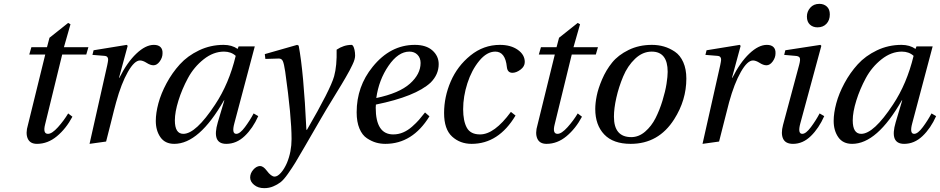

<svg xmlns="http://www.w3.org/2000/svg" viewBox="-20 -735 4881 997"><path d="M125 -86 215 -452H132L143 -490H224L237 -539L334 -616L346 -609L312 -490H439L428 -452H303L214 -88Q202 -40 229 -40Q250 -40 281 -74.5Q312 -109 334 -146L356 -129Q323 -67 275.5 -27.5Q228 12 172 12Q136 12 124 -15.5Q112 -43 125 -86Z M445 12 537 -397Q541 -416 541.5 -424Q542 -432 538 -438Q534 -444 522 -445L460 -450L466 -474L638 -502L643 -497L598 -331H600Q640 -411 688 -456.5Q736 -502 779 -502Q802 -502 813.5 -490.5Q825 -479 824 -458Q824 -436 809.5 -416Q795 -396 777 -396Q761 -396 741.5 -408.5Q722 -421 707 -421Q678 -421 644 -361.5Q610 -302 583 -204Q574 -172 556 -98.5Q538 -25 531 0Z M789 -107Q789 -148 802.5 -198.5Q816 -249 845 -303Q874 -357 914 -401Q954 -445 1013.5 -473.5Q1073 -502 1141 -502Q1184 -502 1214 -481L1219 -494H1303L1197 -95Q1182 -40 1207 -40Q1226 -40 1252 -75Q1278 -110 1297 -146L1321 -132Q1293 -69 1250.5 -28.5Q1208 12 1155 12Q1078 12 1111 -100L1145 -214H1143Q1014 12 885 12Q837 12 813 -22.5Q789 -57 789 -107ZM888 -110Q888 -40 932 -40Q997 -40 1097 -192Q1169 -300 1204 -445Q1180 -467 1143 -467Q1088 -467 1037.5 -427Q987 -387 956 -329.5Q925 -272 906.5 -212.5Q888 -153 888 -110Z M1279 187Q1279 165 1295 146.5Q1311 128 1330 127Q1347 127 1365 151Q1388 182 1406 182Q1421 182 1438.5 162.5Q1456 143 1470 111Q1494 53 1494 -13Q1494 -129 1461 -363Q1455 -404 1448.5 -418Q1442 -432 1426 -431L1358 -429L1355 -454L1523 -502L1531 -498Q1557 -361 1571 -61H1574Q1696 -271 1715 -339Q1730 -393 1728 -477Q1765 -502 1806 -502Q1810 -502 1814 -495.5Q1818 -489 1821 -475.5Q1824 -462 1824 -446Q1824 -438 1821 -426.5Q1818 -415 1810 -398.5Q1802 -382 1795 -368.5Q1788 -355 1774.5 -332Q1761 -309 1753 -295.5Q1745 -282 1728 -254.5Q1711 -227 1704 -215Q1676 -170 1646.5 -119Q1617 -68 1591.5 -24Q1566 20 1562 27Q1529 84 1513.5 109.5Q1498 135 1475.5 167Q1453 199 1436.5 211.5Q1420 224 1398.5 233Q1377 242 1352 242Q1320 242 1299.5 225Q1279 208 1279 187Z M1832 -152Q1832 -286 1915 -388Q2007 -502 2134 -502Q2193 -502 2225.5 -473Q2258 -444 2258 -402Q2258 -348 2216 -306Q2138 -234 1932 -192Q1931 -185 1931 -176Q1931 -37 2022 -37Q2049 -37 2073.5 -47.5Q2098 -58 2120 -77.5Q2142 -97 2155.5 -112.5Q2169 -128 2187 -151L2210 -131Q2122 12 1981 12Q1956 12 1933 5.5Q1910 -1 1885.5 -17Q1861 -33 1846.5 -67.5Q1832 -102 1832 -152ZM1934 -226Q2053 -251 2108.5 -300.5Q2164 -350 2164 -408Q2164 -434 2148 -450.5Q2132 -467 2106 -467Q2048 -467 1997.5 -393.5Q1947 -320 1934 -226Z M2576 -502Q2632 -502 2668.5 -476.5Q2705 -451 2705 -413Q2705 -390 2683 -373.5Q2661 -357 2641 -357Q2615 -357 2612 -387Q2604 -467 2552 -467Q2508 -467 2468.5 -419Q2429 -371 2407 -302.5Q2385 -234 2385 -168Q2385 -107 2404 -72Q2423 -37 2473 -37Q2547 -37 2633 -154L2657 -135Q2569 12 2429 12Q2369 12 2327.5 -26Q2286 -64 2286 -148Q2286 -232 2320.5 -312Q2355 -392 2423 -447Q2491 -502 2576 -502Z M2771 -86 2861 -452H2778L2789 -490H2870L2883 -539L2980 -616L2992 -609L2958 -490H3085L3074 -452H2949L2860 -88Q2848 -40 2875 -40Q2896 -40 2927 -74.5Q2958 -109 2980 -146L3002 -129Q2969 -67 2921.5 -27.5Q2874 12 2818 12Q2782 12 2770 -15.5Q2758 -43 2771 -86Z M3071 -169Q3071 -199 3078.5 -237Q3086 -275 3106.5 -323Q3127 -371 3158.5 -410Q3190 -449 3244 -475.5Q3298 -502 3365 -502Q3398 -502 3427.5 -493.5Q3457 -485 3484.5 -466.5Q3512 -448 3528 -412Q3544 -376 3544 -327Q3544 -215 3481 -116Q3400 12 3255 12Q3164 12 3117.5 -37Q3071 -86 3071 -169ZM3168 -129Q3168 -23 3258 -23Q3297 -23 3330 -51.5Q3363 -80 3384 -121.5Q3405 -163 3420 -212Q3435 -261 3441 -299.5Q3447 -338 3447 -362Q3447 -467 3364 -467Q3317 -467 3278 -430Q3239 -393 3216 -338Q3193 -283 3180.5 -227.5Q3168 -172 3168 -129Z M3628 12 3720 -397Q3724 -416 3724.5 -424Q3725 -432 3721 -438Q3717 -444 3705 -445L3643 -450L3649 -474L3821 -502L3826 -497L3781 -331H3783Q3823 -411 3871 -456.5Q3919 -502 3962 -502Q3985 -502 3996.5 -490.5Q4008 -479 4007 -458Q4007 -436 3992.5 -416Q3978 -396 3960 -396Q3944 -396 3924.5 -408.5Q3905 -421 3890 -421Q3861 -421 3827 -361.5Q3793 -302 3766 -204Q3757 -172 3739 -98.5Q3721 -25 3714 0Z M4170 -649Q4170 -675 4187.5 -695Q4205 -715 4235 -715Q4258 -715 4273.5 -701Q4289 -687 4289 -660Q4289 -630 4271.5 -611.5Q4254 -593 4225 -593Q4201 -593 4185.5 -607.5Q4170 -622 4170 -649ZM4046 -86 4130 -399Q4137 -425 4133 -434.5Q4129 -444 4109 -445L4052 -450L4058 -474L4240 -502L4245 -497L4136 -95Q4121 -40 4146 -40Q4165 -40 4191 -75Q4217 -110 4236 -146L4260 -132Q4232 -69 4190.5 -28.5Q4149 12 4098 12Q4059 12 4046.5 -14.5Q4034 -41 4046 -86Z M4309 -107Q4309 -148 4322.5 -198.5Q4336 -249 4365 -303Q4394 -357 4434 -401Q4474 -445 4533.5 -473.5Q4593 -502 4661 -502Q4704 -502 4734 -481L4739 -494H4823L4717 -95Q4702 -40 4727 -40Q4746 -40 4772 -75Q4798 -110 4817 -146L4841 -132Q4813 -69 4770.5 -28.5Q4728 12 4675 12Q4598 12 4631 -100L4665 -214H4663Q4534 12 4405 12Q4357 12 4333 -22.5Q4309 -57 4309 -107ZM4408 -110Q4408 -40 4452 -40Q4517 -40 4617 -192Q4689 -300 4724 -445Q4700 -467 4663 -467Q4608 -467 4557.5 -427Q4507 -387 4476 -329.5Q4445 -272 4426.5 -212.5Q4408 -153 4408 -110Z"/></svg>

Font: Heuristica
Style: Italic
Weight: 400
Italic angle: -13°
Version: Version 1.0.2